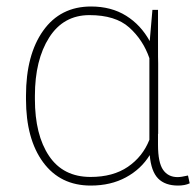

<svg xmlns="http://www.w3.org/2000/svg" viewBox="-20 -558 601 588"><path d="M86.9 -254.4Q86.9 -145 130.1 -80.6Q173.3 -16.1 257.3 -16.1Q326.2 -16.1 371.6 -47.1Q417 -78.1 437.5 -129.9V-379.9Q418 -436 375.7 -473.9Q333.5 -511.7 253.9 -511.7Q174.3 -511.7 130.6 -443.1Q86.9 -374.5 86.9 -264.6ZM525.4 10.3Q485.4 10.3 464.1 -11.5Q442.9 -33.2 438.5 -83Q412.1 -40 365.7 -14.9Q319.3 10.3 257.8 10.3Q164.6 10.3 112.1 -61Q59.6 -132.3 59.6 -254.4V-264.6Q59.6 -390.1 112.3 -464.1Q165 -538.1 258.8 -538.1Q320.8 -538.1 366.2 -509.8Q411.6 -481.4 438.5 -432.1L446.8 -527.8H463.9V-445.8Q463.9 -363.8 464.4 -363.8V-148.4L463.9 -147.5V-114.7Q463.9 -60.1 479.5 -37.8Q495.1 -15.6 523.9 -15.6Q534.7 -15.6 555.7 -20.5L561 3.4Q546.4 10.3 525.4 10.3Z"/></svg>

Font: Roboto-Thin
Style: Regular
Weight: 250
Designer: Google
Version: Version 1.100141; 2013; ttfautohint (v0.94.14-c901) -l 8 -r 